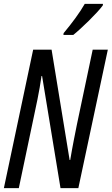

<svg xmlns="http://www.w3.org/2000/svg" viewBox="-20 -970 576 990"><path d="M308 -799 307 -790H358C397 -821 482 -903 510 -942L511 -950H417C392 -906 353 -853 308 -799ZM0 0H77L154 -366C162 -404 184 -502 194 -578H197L292 0H384L536 -714H458L377 -330C369 -290 354 -217 342 -145H339L246 -714H151Z"/></svg>

Font: Noto Sans ExtraCondensed
Style: Italic
Weight: 400
Width: 2
Italic angle: -12°
Designer: Monotype Design Team
Foundry: Monotype Imaging Inc.
Version: Version 2.013